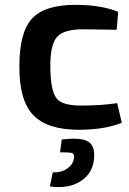

<svg xmlns="http://www.w3.org/2000/svg" viewBox="-20 -524 534 793"><path d="M483 -17Q411 12 306 12Q175 12 117 -49Q59 -110 60 -250Q60 -390 112 -447Q164 -504 292 -504Q398 -504 468 -475L462 -401Q359 -403 324 -403Q245 -403 217 -373Q186 -340 188 -243Q189 -145 216 -115Q240 -88 314 -88Q398 -88 464 -98ZM235 52Q307 44 337 57Q371 72 369 121Q367 189 315 223Q265 257 186 246L198 188Q235 189 259 171Q284 154 286 124Q287 112 277 108Q267 105 228 105Z"/></svg>

Font: Taylor Sans Upright Semi Bold
Style: Regular
Weight: 600
Italic angle: -8°
Designer: Natanael Gama
Version: Version 1.001 September 8, 2015